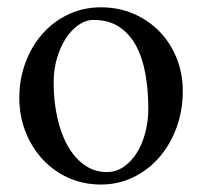

<svg xmlns="http://www.w3.org/2000/svg" viewBox="-20 -489 546 519"><path d="M252.9 9.8Q205.1 9.8 164.6 -8.5Q124 -26.9 94.7 -58.8Q65.4 -90.8 48.8 -133.3Q32.2 -175.8 32.2 -224.1Q32.2 -274.9 48.8 -319.6Q65.4 -364.3 94.7 -397.5Q124 -430.7 164.6 -450Q205.1 -469.2 252.9 -469.2Q300.8 -469.2 341.3 -451.7Q381.8 -434.1 411.4 -403.6Q440.9 -373 457.5 -331.8Q474.1 -290.5 474.1 -243.2Q474.1 -190.9 457.5 -145Q440.9 -99.1 411.4 -64.7Q381.8 -30.3 341.3 -10.3Q300.8 9.8 252.9 9.8ZM269 -23.9Q293.5 -23.9 314 -37.8Q334.5 -51.8 349.4 -75.2Q364.3 -98.6 372.6 -129.9Q380.9 -161.1 380.9 -195.8Q380.9 -245.6 373 -289.3Q365.2 -333 347.7 -365.5Q330.1 -397.9 302 -416.5Q273.9 -435.1 232.9 -435.1Q211.9 -435.1 192.4 -421.6Q172.9 -408.2 158 -385.3Q143.1 -362.3 134 -331.5Q125 -300.8 125 -266.1Q125 -215.8 134.8 -171.6Q144.5 -127.4 163.1 -94.7Q181.6 -62 208.3 -43Q234.9 -23.9 269 -23.9Z"/></svg>

Font: Warasṭra
Style: Regular
Weight: 400
Designer: R.S. Wihananto
Foundry: R.S. Wihananto
Version: Version 2.0.1